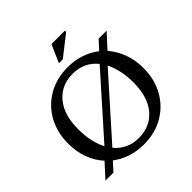

<svg xmlns="http://www.w3.org/2000/svg" viewBox="-221 -1035 1223 1223"><g transform="rotate(-45 390.5 -423.5)"><path d="M392 -681Q455 -681 509.5 -662.8Q564 -644.5 606.5 -611L660.5 -670H732.5L645.5 -574.5Q685.5 -529.5 708 -469Q730.5 -408.5 730.5 -336Q730.5 -234 686.5 -155.8Q642.5 -77.5 565.5 -33.2Q488.5 11 389 11Q326.5 11 272.8 -6.8Q219 -24.5 176.5 -57.5L124 0H52L137.5 -93.5Q96 -138.5 73.2 -199.8Q50.5 -261 50.5 -334Q50.5 -436 94.5 -514.2Q138.5 -592.5 215.5 -636.8Q292.5 -681 392 -681ZM160.5 -354.5Q160.5 -295 171.5 -246Q182.5 -197 202.5 -159.5L551.5 -551.5Q488.5 -629 386 -629Q283 -629 221.8 -556.5Q160.5 -484 160.5 -354.5ZM395 -41Q498 -41 559.2 -113.5Q620.5 -186 620.5 -315.5Q620.5 -374 609.8 -422.2Q599 -470.5 580 -508L231 -116.5Q294 -41 395 -41ZM371 -738 423.5 -858H544.5V-846.5L406 -738Z"/></g></svg>

Font: Newsreader Text Medium
Style: Regular
Weight: 500
Designer: Hugues Gentile
Foundry: Production Type
Version: Version 1.002